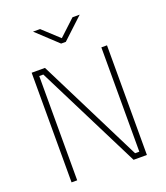

<svg xmlns="http://www.w3.org/2000/svg" viewBox="-164 -1040 994 1152"><g transform="rotate(-20 332.5 -464.5)"><path d="M92 0V-700H177L510 -34H537V-700H573V0H488L154 -666H128V0ZM318 -804 184 -929H229L333 -833L436 -929H482L348 -804Z"/></g></svg>

Font: TitilliumWeb ExtraLight
Style: Regular
Weight: 400
Designer: Mohamed Gaber, Accademia di Belle Arti di Urbino and others
Foundry: Kief Type Foundry, Accademia di Belle Arti di Urbino and others
Version: Version 3.000; ttfautohint (v1.8.2)